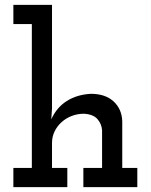

<svg xmlns="http://www.w3.org/2000/svg" viewBox="-20 -770 620 790"><path d="M257 0H35V-79H111V-671H35V-750H194V-324L191 -279Q213 -328 255 -354.5Q297 -381 354 -384Q413 -384 447 -353Q481 -322 483 -272V-79H545V0H323V-79H400V-234Q398 -261 380.5 -280.5Q363 -300 325 -302Q299 -302 275.5 -293Q252 -284 234 -268Q216 -252 205 -230Q194 -208 194 -182V-79H257Z"/></svg>

Font: Josefin Slab
Style: Bold
Weight: 700
Designer: Santiago Orozco
Foundry: Typemade
Version: Version 2.000